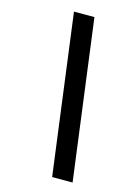

<svg xmlns="http://www.w3.org/2000/svg" viewBox="-132 -811 742 1034"><g transform="rotate(15 239.5 -294.5)"><path d="M379 151 262 -740H148L265 151Z"/></g></svg>

Font: Braiins Sans
Style: Bold Italic
Weight: 700
Italic angle: -11.31°
Designer: Mike Abbink, Paul van der Laan, Pieter van Rosmalen, Jiri Chlebus, Lubos Buracinsky
Foundry: Bold Monday, Sudetype
Version: Version 1.000;hotconv 1.0.109;makeotfexe 2.5.65596